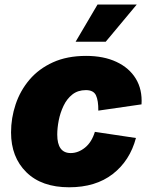

<svg xmlns="http://www.w3.org/2000/svg" viewBox="-20 -792 642 822"><path d="M275.9 9.8Q158.2 9.8 92.8 -54.7Q27.3 -119.1 27.3 -225.1Q27.3 -286.6 46.9 -345.2Q66.4 -403.8 106.2 -450.7Q146 -497.6 206.5 -525.1Q267.1 -552.7 348.6 -552.7Q423.8 -552.7 478.5 -527.1Q533.2 -501.5 561.5 -455.1Q589.8 -408.7 585.9 -345.2L400.9 -318.4Q401.4 -361.3 390.9 -383.8Q380.4 -406.2 347.7 -406.2Q313.5 -406.2 289.8 -387.5Q266.1 -368.7 252 -338.9Q237.8 -309.1 231.4 -276.4Q225.1 -243.7 225.1 -215.8Q225.1 -136.7 282.7 -136.7Q314.9 -136.7 343.8 -159.9Q372.6 -183.1 386.2 -227.5L562 -201.2Q536.1 -104 462.9 -47.1Q389.6 9.8 275.9 9.8ZM303.7 -613.3 397.5 -772.5H565.4L432.6 -613.3Z"/></svg>

Font: Inter Black
Style: Italic
Weight: 900
Italic angle: -9.39999°
Designer: Rasmus Andersson
Foundry: rsms
Version: Version 4.000;git-a52131595